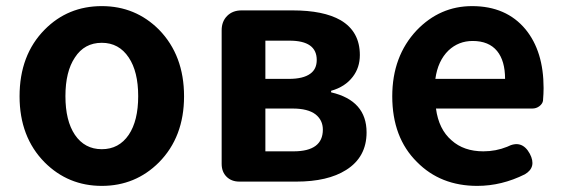

<svg xmlns="http://www.w3.org/2000/svg" viewBox="-20 -594 1840 628"><path d="M313 14Q203 14 126 -63Q44 -146 44 -279Q44 -414 126 -497Q202 -574 313 -574Q423 -574 500 -497Q582 -413 582 -279Q582 -146 500 -63Q423 14 313 14ZM313 -106Q369 -106 401 -153Q432 -199 432 -279.5Q432 -360 401 -406Q369 -454 313 -454Q256 -454 225 -406Q194 -360 194 -279.5Q194 -199 225 -153Q257 -106 313 -106Z M763 0Q737 0 721 -16Q705 -32 705 -58V-495Q705 -524 723 -542Q741 -560 770 -560H937Q1038 -560 1094 -528Q1157 -491 1157 -414Q1157 -373 1134 -343Q1109 -310 1063 -297V-292Q1179 -265 1179 -161Q1179 -80 1112 -38Q1052 0 949 0H827ZM848 -99H940Q1036 -99 1036 -170Q1036 -201 1012 -220Q987 -239 937 -239H848ZM848 -336H925Q972 -336 995 -353Q1016 -368 1016 -398Q1016 -461 927 -461H848Z M1541 14Q1421 14 1344 -64Q1263 -144 1263 -279Q1263 -410 1343 -495Q1419 -574 1524 -574Q1636 -574 1699 -498Q1758 -426 1758 -306Q1758 -288 1756 -264Q1754 -254 1744 -246.5Q1734 -239 1721 -239H1578H1406Q1415 -171 1457 -135Q1497 -99 1561 -99Q1602 -99 1639 -114Q1687 -139 1713 -91Q1736 -47 1697 -24Q1621 14 1541 14ZM1404 -336H1518H1632Q1632 -395 1606 -427Q1579 -460 1526 -460Q1480 -460 1447 -429Q1412 -395 1404 -336Z"/></svg>

Font: GenSenRounded TW B
Style: Regular
Weight: 700
Version: Version 1.501;PS 1;hotconv 16.6.51;makeotf.lib2.5.65220